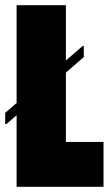

<svg xmlns="http://www.w3.org/2000/svg" viewBox="-29 -720 423 740"><path d="M35 -700H225V-173H370V0H35ZM294 -500 -4 -242H-9V-285L290 -543H294Z"/></svg>

Font: Phudu Black
Style: Regular
Weight: 900
Version: Version 1.005;gftools[0.9.23]